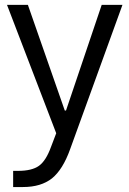

<svg xmlns="http://www.w3.org/2000/svg" viewBox="-20 -525 523 777"><path d="M207.5 14.2 186.5 69.3C172.9 106.9 156.7 132.3 137.7 146C118.7 159.7 90.3 166.5 52.7 166.5H33.2V231.9H73.2C121.6 231.9 160.6 220.2 190.4 196.8C219.7 172.9 244.1 133.8 263.7 79.1L475.6 -505.4H391.6L247.1 -77.6H242.2L92.8 -505.4H8.3Z"/></svg>

Font: Estedad Regular
Style: Regular
Weight: 400
Designer: Amin Abedi
Version: Version 7.3